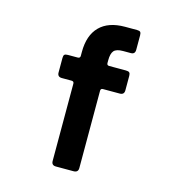

<svg xmlns="http://www.w3.org/2000/svg" viewBox="-105 -793 810 883"><g transform="rotate(15 300.0 -351.5)"><path d="M358 -510H438Q450 -510 454.5 -505.5Q459 -501 459 -490V-421Q459 -400 438 -400H358Q347 -400 347 -389V-21Q347 0 325 0H241Q220 0 220 -21V-389Q220 -400 208 -400H162Q141 -400 141 -421V-490Q141 -502 145.5 -506Q150 -510 162 -510H208Q220 -510 220 -521V-540Q220 -619 261.5 -661Q303 -703 382 -703H439Q451 -703 455 -698.5Q459 -694 459 -683V-614Q459 -593 439 -593H402Q370 -593 358.5 -579.5Q347 -566 347 -534V-521Q347 -510 358 -510Z"/></g></svg>

Font: RajdhaniMono
Style: Bold
Weight: 700
Monospace: yes
Designer: Satya Rajpurohit, Jyotish Sonowal
Foundry: Indian Type Foundry
Version: Version 1.201;PS 1.0;hotconv 1.0.78;makeotf.lib2.5.61930; tt